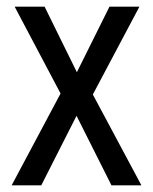

<svg xmlns="http://www.w3.org/2000/svg" viewBox="-20 -557 460 577"><path d="M162 -276 24 -537H114L211 -340L309 -537H399L259 -273L405 0H315L210 -209L104 0H15Z"/></svg>

Font: Noto Sans Myanmar Condensed
Style: Regular
Weight: 400
Width: 3
Designer: Monotype Design Team
Foundry: Monotype Imaging Inc.
Version: Version 2.107; ttfautohint (v1.8.4.7-5d5b)